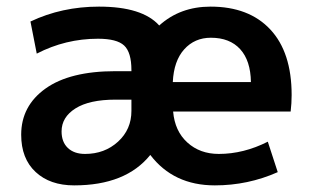

<svg xmlns="http://www.w3.org/2000/svg" viewBox="-20 -550 940 580"><path d="M502 -302H738Q737 -367 705.5 -401.5Q674 -436 617 -436Q568 -436 536.5 -401Q505 -366 502 -302ZM503 -213Q508 -154 546 -119.5Q584 -85 641 -85Q716 -85 789 -122L819 -30Q729 10 629 10Q504 10 434 -82Q360 10 204 10Q131 10 87.5 -30.5Q44 -71 44 -143Q44 -230 117.5 -282.5Q191 -335 329 -335H377V-338Q377 -392 355 -412.5Q333 -433 276 -433Q178 -433 91 -388L72 -485Q167 -530 279 -530Q410 -530 461 -473Q524 -530 616 -530Q732 -530 796.5 -461Q861 -392 861 -263Q861 -238 858 -213ZM166 -153Q166 -121 185 -103Q204 -85 237 -85Q296 -85 336.5 -122Q377 -159 377 -215V-249H329Q250 -249 208 -222.5Q166 -196 166 -153Z"/></svg>

Font: M PLUS 1p
Style: Bold
Weight: 700
Version: Version 1.062